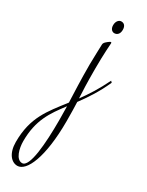

<svg xmlns="http://www.w3.org/2000/svg" viewBox="-315 -386 680 891"><g transform="rotate(30 25.0 59.0)"><path d="M-99 377C-99 438 -70 470 -38 470C11 470 57 371 57 175C57 129 56 100 55 74C86 32 119 -16 149 -83L142 -90C113 -30 83 16 54 56C52 18 50 -19 50 -100C50 -181 55 -238 55 -240C55 -241 55 -245 51 -245C47 -245 30 -231 26 -226C24 -224 21 -219 21 -213C21 -209 18 -131 18 -105C18 -14 21 34 23 96C-44 183 -99 245 -99 377ZM25 190C25 314 15 448 -25 448C-58 448 -71 395 -71 357C-71 244 -29 185 24 115C24 137 25 161 25 190ZM46 -352C33 -352 21 -339 21 -318C21 -296 34 -288 44 -288C58 -288 71 -298 71 -321C71 -342 61 -352 46 -352Z"/></g></svg>

Font: Stalemate
Style: Regular
Weight: 400
Designer: Astigmatic (AOETI)
Foundry: Astigmatic (AOETI)
Version: Version 001.000